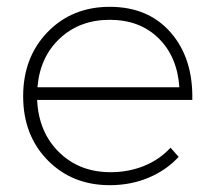

<svg xmlns="http://www.w3.org/2000/svg" viewBox="-20 -542 629 563"><path d="M301.8 -522Q415 -522 480.7 -446.5Q546.4 -371.1 543.9 -249H88.9Q93.3 -154.3 153.1 -95.7Q212.9 -37.1 304.2 -37.1Q357.4 -37.1 402.8 -55.7Q448.2 -74.2 480 -108.9L503.9 -82Q467.3 -42.5 415.3 -20.8Q363.3 1 301.8 1Q191.4 1 119.6 -72.3Q47.9 -145.5 47.9 -259.8Q47.9 -374 119.6 -448Q191.4 -522 301.8 -522ZM89.8 -286.1H505.9Q500 -375.5 445.1 -429.7Q390.1 -483.9 301.8 -483.9Q213.9 -483.9 155.5 -429.4Q97.2 -375 89.8 -286.1Z"/></svg>

Font: Montserrat-Arabic ExtraLight
Style: Regular
Weight: 275
Designer: Mohamed Gaber
Foundry: Kief Type Foundry
Version: Version 5.008;PS 005.008;hotconv 1.0.88;makeotf.lib2.5.64775